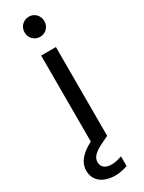

<svg xmlns="http://www.w3.org/2000/svg" viewBox="-273 -791 770 1025"><g transform="rotate(-30 112.0 -278.0)"><path d="M124 -637C157 -637 184 -664 184 -699C184 -734 157 -761 124 -761C89 -761 62 -734 62 -699C62 -664 89 -637 124 -637ZM177 131C152 140 131 144 112 144C76 144 53 127 53 96C53 71 68 49 113 26L166 0H168V-548H77V-18C5 19 -22 61 -22 105C-22 177 40 205 100 205C127 205 154 199 177 191Z"/></g></svg>

Font: Matrixport Regular
Style: Regular
Weight: 400
Designer: Ninad Kale (Devanagari), Jonny Pinhorn (Latin)
Foundry: Indian Type Foundry
Version: Version 3.200;PS 1.000;hotconv 16.6.54;makeotf.lib2.5.65590